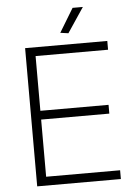

<svg xmlns="http://www.w3.org/2000/svg" viewBox="-61 -978 720 1024"><g transform="rotate(-5 299.0 -466.0)"><path d="M290 -805 367 -932H422L333 -799ZM96 -740H536V-693H148V-400H513V-353H148V-47H544V0H96Z"/></g></svg>

Font: Encode Sans Normal
Style: ExtraLight
Weight: 200
Designer: Pablo Impallari, Andres Torresi
Foundry: Pablo Impallari, Andres Torresi
Version: Version 1.000; ttfautohint (v1.00) -l 8 -r 50 -G 200 -x 14 -